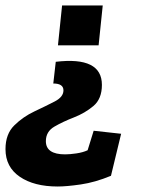

<svg xmlns="http://www.w3.org/2000/svg" viewBox="-36 -474 519 699"><path d="M338 -454 323 -309H175L190 -454ZM305 2 405 13 368 166Q310 190 258 197.5Q206 205 174 205Q88 205 36 169.5Q-16 134 -16 69Q-16 14 16 -17.5Q48 -49 89.5 -68.5Q131 -88 163 -104.5Q195 -121 195 -145Q195 -170 158 -170L167 -249Q335 -269 335 -165Q335 -114 304 -88Q273 -62 233 -46.5Q193 -31 162 -13Q131 5 131 40Q131 88 201 88Q218 88 242 84.5Q266 81 283 73Z"/></svg>

Font: Zilla Slab
Style: Bold Italic
Weight: 700
Italic angle: -6°
Designer: Typotheque.com
Foundry: Typotheque type foundry
Version: Version 1.1; 2017; ttfautohint (v1.6)